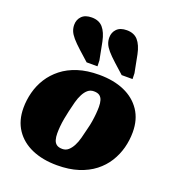

<svg xmlns="http://www.w3.org/2000/svg" viewBox="-152 -964 992 1096"><g transform="rotate(20 344.0 -416.5)"><path d="M411 -240Q418 -266 422 -291Q426 -316 428 -339Q430 -362 430 -381Q430 -404 425 -420.5Q420 -437 408 -446Q396 -455 373 -455Q352 -455 337 -442.5Q322 -430 310.5 -408Q299 -386 291.5 -358Q284 -330 277 -299Q271 -273 266.5 -248Q262 -223 260 -200.5Q258 -178 258 -158Q258 -136 263 -119Q268 -102 280.5 -93Q293 -84 315 -84Q336 -84 351 -97Q366 -110 377.5 -131.5Q389 -153 396.5 -181.5Q404 -210 411 -240ZM27 -229Q27 -277 39.5 -324.5Q52 -372 78 -413Q104 -454 144.5 -486Q185 -518 241 -536Q297 -554 370 -554Q458 -554 523 -525.5Q588 -497 624.5 -442.5Q661 -388 661 -311Q661 -262 648.5 -215Q636 -168 610 -126.5Q584 -85 543.5 -53.5Q503 -22 447 -4Q391 14 318 14Q231 14 165.5 -14.5Q100 -43 63.5 -97.5Q27 -152 27 -229ZM534 -739 555 -631 556 -596H490L431 -649Q399 -678 381.5 -698.5Q364 -719 357 -736.5Q350 -754 350 -774Q350 -805 370.5 -826Q391 -847 431 -847Q475 -847 499 -819.5Q523 -792 534 -739ZM321 -739 342 -631 343 -596H277L218 -649Q186 -678 168.5 -698.5Q151 -719 144 -736.5Q137 -754 137 -774Q137 -805 157.5 -826Q178 -847 218 -847Q262 -847 286 -819.5Q310 -792 321 -739Z"/></g></svg>

Font: Roboto Serif 20pt Black
Style: Italic
Weight: 900
Italic angle: -10°
Version: Version 1.008